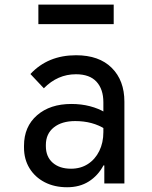

<svg xmlns="http://www.w3.org/2000/svg" viewBox="-20 -772 640 808"><path d="M262.5 16Q209 16 168 -5.2Q127 -26.5 104 -64.2Q81 -102 81 -151V-158.5Q81 -239 135.8 -286.8Q190.5 -334.5 280.5 -334.5Q322 -334.5 358.5 -325Q395 -315.5 423 -298.5V-228.5Q370 -262.5 296.5 -262.5Q240 -262.5 206.5 -235.8Q173 -209 173 -162V-157Q173 -112.5 201.8 -87.2Q230.5 -62 279 -62Q319.5 -62 350 -81.8Q380.5 -101.5 397.8 -136.5Q415 -171.5 415 -216V-341.5Q415 -396.5 386.2 -428Q357.5 -459.5 299.5 -459.5Q222.5 -459.5 164.5 -400.5L108 -460.5Q181.5 -539.5 300 -539.5Q397 -539.5 450.2 -486.5Q503.5 -433.5 503.5 -344V0H419V-76H415.5Q392.5 -33 354 -8.5Q315.5 16 262.5 16ZM141.5 -670.5V-752.5H458.5V-670.5Z"/></svg>

Font: Google Sans Code
Style: Regular
Weight: 400
Monospace: yes
Designer: Google Sans Code Authors
Foundry: Google LLC
Version: Version 6.000